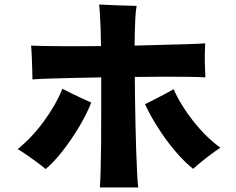

<svg xmlns="http://www.w3.org/2000/svg" viewBox="-20 -803 1040 846"><path d="M420 23Q422 -1 423.5 -52.5Q425 -104 425.5 -171.5Q426 -239 426 -314.5Q426 -390 426 -462Q358 -461 297 -459.5Q236 -458 190.5 -456.5Q145 -455 123 -453Q123 -472 122 -499Q121 -526 120 -554Q119 -582 117 -602Q163 -600 246 -599.5Q329 -599 425 -600Q424 -674 421.5 -719Q419 -764 417 -783Q451 -781 498 -779.5Q545 -778 582 -777Q578 -758 576 -716.5Q574 -675 573 -602Q640 -604 700.5 -605.5Q761 -607 809 -608.5Q857 -610 884 -612Q883 -593 882.5 -565Q882 -537 883 -509Q884 -481 885 -462Q857 -464 808.5 -464.5Q760 -465 700 -465Q640 -465 574 -464Q574 -421 575 -366.5Q576 -312 577 -254Q578 -196 580 -142Q582 -88 584 -44.5Q586 -1 589 23ZM831 -59Q793 -89 752.5 -136.5Q712 -184 677 -239Q642 -294 619 -344Q635 -352 658 -363.5Q681 -375 704.5 -387.5Q728 -400 745 -410Q776 -340 831 -270Q886 -200 951 -152Q926 -136 891 -109Q856 -82 831 -59ZM181 -58Q165 -72 142.5 -88.5Q120 -105 97.5 -120.5Q75 -136 58 -146Q121 -197 174 -269.5Q227 -342 255 -412Q272 -403 296 -391Q320 -379 343.5 -368.5Q367 -358 382 -351Q362 -300 328.5 -244Q295 -188 256.5 -138.5Q218 -89 181 -58Z"/></svg>

Font: Zen Kaku Gothic Antique Black
Style: Regular
Weight: 900
Designer: Yoshimichi Ohira
Foundry: Positype
Version: Version 1.001